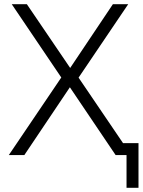

<svg xmlns="http://www.w3.org/2000/svg" viewBox="-20 -739 683 915"><path d="M583 156V0H540V-57H640V156ZM22 0 279 -380 280 -358 36 -719H108L320 -407H309L518 -719H591L347 -358V-380L605 0H531L305 -335H321L96 0Z"/></svg>

Font: Nunitoga
Style: Light
Weight: 300
Designer: Vernon Adams
Foundry: Vernon Adams
Version: Version 1.0